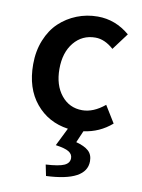

<svg xmlns="http://www.w3.org/2000/svg" viewBox="-84 -561 629 851"><g transform="rotate(10 231.0 -135.0)"><path d="M183.1 232.9 172.9 183.1Q232.4 179.7 255.6 168.9Q278.8 158.2 278.8 136.2Q278.8 118.2 261.7 107.4Q244.6 96.7 202.1 90.8L242.2 9.8Q152.3 -2.9 96.7 -70.1Q41 -137.2 41 -245.1Q41 -304.7 61 -354.2Q81.1 -403.8 115 -435.8Q148.9 -467.8 193.4 -485.4Q237.8 -502.9 287.1 -502.9Q366.7 -502.9 431.2 -448.2L375 -373Q334.5 -409.2 293 -409.2Q233.4 -409.2 196.3 -364Q159.2 -318.8 159.2 -245.1Q159.2 -171.9 195.6 -127Q231.9 -82 290 -82Q340.3 -82 391.1 -124L438 -47.9Q383.3 -0.5 312 8.8L289.1 62Q326.7 71.8 345.2 88.4Q363.8 105 363.8 134.8Q363.8 225.1 183.1 232.9Z"/></g></svg>

Font: Toshiba Sans Medium
Style: Regular
Weight: 500
Designer: Paul D. Hunt
Foundry: Toshiba Corporation
Version: Version 2.020;PS 2.0;hotconv 1.0.86;makeotf.lib2.5.63406